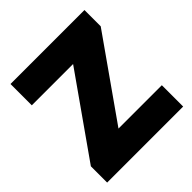

<svg xmlns="http://www.w3.org/2000/svg" viewBox="-191 -854 993 993"><g transform="rotate(-45 305.5 -357.0)"><path d="M586 0H30V-119L339 -558H37V-714H578V-595L269 -156H586Z"/></g></svg>

Font: Noto Sans Telugu Black
Style: Regular
Weight: 900
Designer: Jelle Bosma - Monotype Design Team
Foundry: Monotype Imaging Inc.
Version: Version 2.005; ttfautohint (v1.8.4.7-5d5b)